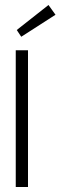

<svg xmlns="http://www.w3.org/2000/svg" viewBox="-20 -748 242 768"><path d="M202 -689 65 -601 47 -628 174 -728ZM92 0H43V-547H92Z"/></svg>

Font: Bhavuka
Style: Regular
Weight: 400
Version: 2.94.0; ttfautohint (v1.2) -l 7 -r 28 -G 50 -x 13 -D deva -f